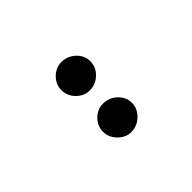

<svg xmlns="http://www.w3.org/2000/svg" viewBox="-2 -852 382 382"><g transform="rotate(45 189.0 -661.0)"><path d="M249.5 -620.5Q233 -620.5 221.2 -632.5Q209.5 -644.5 209.5 -660Q209.5 -677 221.2 -689.5Q233 -702 249.5 -702Q265 -702 277.2 -689.5Q289.5 -677 289.5 -660Q289.5 -644.5 277.2 -632.5Q265 -620.5 249.5 -620.5ZM132 -620.5Q116 -620.5 104.2 -632.5Q92.5 -644.5 92.5 -660Q92.5 -677 104.2 -689.5Q116 -702 132 -702Q148.5 -702 160.5 -689.5Q172.5 -677 172.5 -660Q172.5 -644.5 160.5 -632.5Q148.5 -620.5 132 -620.5Z"/></g></svg>

Font: Imbue 100pt Medium
Style: Regular
Weight: 500
Designer: Tyler Finck
Foundry: Etcetera Type Company
Version: Version 1.102; ttfautohint (v1.8.3)